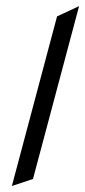

<svg xmlns="http://www.w3.org/2000/svg" viewBox="-20 -619 283 639"><path d="M243.2 -598.6 89.8 -23.4 19.5 0 169.9 -564.5Z"/></svg>

Font: RIT TN Joy
Style: Bold
Weight: 700
Designer: Hussain K H
Foundry: Rachana Institute of Typography
Version: 1.6.2